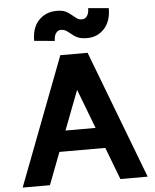

<svg xmlns="http://www.w3.org/2000/svg" viewBox="-61 -993 846 1045"><g transform="rotate(-5 361.5 -471.0)"><path d="M287 -700H436L703 0H554L341 -558H382L169 0H20ZM180 -289H543V-176H180ZM282 -942Q317 -943 336.5 -933.5Q356 -924 375 -907Q389 -895 398.5 -889.5Q408 -884 422 -884Q437 -884 447.5 -896.5Q458 -909 460 -933Q460 -938 460 -942L572 -932Q572 -860 534.5 -820Q497 -780 442 -780Q408 -780 388.5 -789Q369 -798 350 -815Q337 -826 326.5 -831.5Q316 -837 302 -837Q286 -837 275 -822.5Q264 -808 264 -780L152 -790Q152 -862 189 -901Q226 -940 282 -942Z"/></g></svg>

Font: Uncut Sans VF
Style: Regular
Weight: 400
Designer: Kasper Nordkvist
Foundry: Uncut Type
Version: Version 1.100;FEAKit 1.0